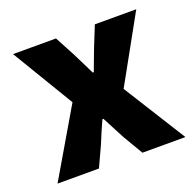

<svg xmlns="http://www.w3.org/2000/svg" viewBox="-95 -597 712 697"><g transform="rotate(-20 261.0 -248.5)"><path d="M14 0H174L210 -78C222 -107 234 -136 247 -164H251C266 -136 281 -106 296 -78L342 0H508L357 -241L499 -497H339L308 -420C298 -393 286 -363 276 -335H272C258 -363 244 -393 230 -420L189 -497H23L166 -259Z"/></g></svg>

Font: Source Sans Pro
Style: Bold
Weight: 700
Designer: Paul D. Hunt
Foundry: Adobe Systems Incorporated
Version: Version 3.006;hotconv 1.0.111;makeotfexe 2.5.65597